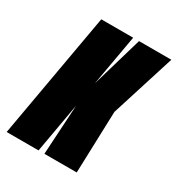

<svg xmlns="http://www.w3.org/2000/svg" viewBox="-191 -697 737 795"><g transform="rotate(30 177.5 -300.0)"><path d="M-43 0H109.5L215.5 -600H63ZM155.5 -298.5 302.5 -297.5 398 -600H243.5ZM137.5 0H292L302 -301.5L155.5 -302.5Z"/></g></svg>

Font: Anybody UltraCondensed ExtraBold
Style: Italic
Weight: 800
Width: 1
Italic angle: -10°
Version: Version 1.113;gftools[0.9.25]